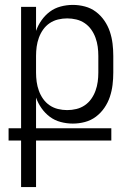

<svg xmlns="http://www.w3.org/2000/svg" viewBox="-20 -548 540 783"><path d="M66 215V25H15V-25H66V-520H127V-422Q135 -445 149.5 -465.5Q164 -486 183.5 -500.5Q203 -515 227.5 -521.5Q252 -528 277 -528Q302 -528 326.5 -521.5Q351 -515 371 -500Q391 -485 405.5 -464Q420 -443 428 -419Q436 -395 439 -370Q442 -345 442 -320V-252Q442 -227 439 -202Q436 -177 428 -153Q420 -129 405.5 -108Q391 -87 371 -72Q351 -57 326.5 -50.5Q302 -44 277 -44Q252 -44 227.5 -50.5Q203 -57 183.5 -71.5Q164 -86 149.5 -106.5Q135 -127 127 -150V-25H434V25H127V215ZM254 -99Q273 -99 291.5 -103.5Q310 -108 325.5 -118.5Q341 -129 352 -144.5Q363 -160 369.5 -178Q376 -196 378.5 -214.5Q381 -233 381 -252V-320Q381 -339 378.5 -357.5Q376 -376 369.5 -394Q363 -412 352 -427.5Q341 -443 325.5 -453.5Q310 -464 291.5 -468.5Q273 -473 254 -473Q235 -473 216.5 -468.5Q198 -464 182.5 -453.5Q167 -443 156 -427.5Q145 -412 138.5 -394Q132 -376 129.5 -357.5Q127 -339 127 -320V-252Q127 -233 129.5 -214.5Q132 -196 138.5 -178Q145 -160 156 -144.5Q167 -129 182.5 -118.5Q198 -108 216.5 -103.5Q235 -99 254 -99Z"/></svg>

Font: Iosevka Term Curly Light
Style: Regular
Weight: 300
Designer: Belleve Invis
Foundry: Belleve Invis
Version: Version 32.3.0